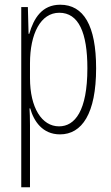

<svg xmlns="http://www.w3.org/2000/svg" viewBox="-20 -559 471 813"><path d="M235 -539C158 -539 123 -482 104 -416H101L98 -529H70V234H107V-29C107 -59 106 -85 105 -100H108C123 -46 160 10 234 10C327 10 387 -78 387 -270C387 -451 334 -539 235 -539ZM231 -505C313 -505 350 -421 350 -270C350 -89 297 -24 230 -24C157 -24 107 -103 107 -228V-291C107 -416 152 -505 231 -505Z"/></svg>

Font: Noto Sans ExtraCondensed ExtraLight
Style: Regular
Weight: 200
Width: 2
Designer: Monotype Design Team
Foundry: Monotype Imaging Inc.
Version: Version 2.013